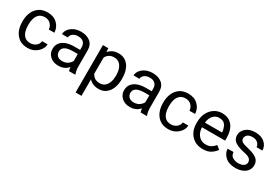

<svg xmlns="http://www.w3.org/2000/svg" viewBox="38 -1451 3667 2568"><g transform="rotate(30 1871.5 -167.5)"><path d="M280.3 -64.5Q328.6 -64.5 365 -93.3Q401.4 -122.1 404.8 -167H490.7Q487.3 -96.2 425.8 -43.2Q364.3 9.8 280.3 9.8Q200.7 9.8 148.7 -26.6Q96.7 -63 71 -123Q45.4 -183.1 45.4 -253.9V-274.4Q45.4 -345.2 71 -405.3Q96.7 -465.3 148.9 -501.7Q201.2 -538.1 280.3 -538.1Q373 -538.1 430.2 -483.2Q487.3 -428.2 490.7 -346.7H404.8Q401.4 -395.5 367.9 -429.7Q334.5 -463.9 280.3 -463.9Q224.6 -463.9 193.1 -435.5Q161.6 -407.2 148.7 -363.8Q135.7 -320.3 135.7 -274.4V-253.9Q135.7 -207.5 148.4 -164.1Q161.1 -120.6 192.6 -92.5Q224.1 -64.5 280.3 -64.5Z M903.8 -90.3V-362.3Q903.8 -409.2 875.7 -437.3Q847.7 -465.3 792.5 -465.3Q741.2 -465.3 709.7 -440.2Q678.2 -415 678.2 -381.8H587.9Q587.9 -419.9 613.8 -455.8Q639.6 -491.7 686.8 -514.9Q733.9 -538.1 797.9 -538.1Q883.8 -538.1 939 -494.1Q994.1 -450.2 994.1 -361.3V-115.2Q994.1 -88.9 998.8 -59.1Q1003.4 -29.3 1012.7 -7.8V0H918.5Q911.6 -15.6 907.7 -41.7Q903.8 -67.9 903.8 -90.3ZM919.4 -320.3 920.4 -256.8H829.1Q777.3 -256.8 741.2 -246.1Q705.1 -235.4 686.3 -213.6Q667.5 -191.9 667.5 -159.2Q667.5 -121.6 692.9 -95.5Q718.3 -69.3 768.6 -69.3Q830.6 -69.3 870.4 -106.4Q910.2 -143.6 912.6 -179.2L951.2 -135.7Q943.8 -95.2 892.3 -42.7Q840.8 9.8 755.4 9.8Q674.3 9.8 625.5 -35.6Q576.7 -81.1 576.7 -147Q576.7 -203.6 606 -242.2Q635.3 -280.8 688.7 -300.5Q742.2 -320.3 814.5 -320.3Z M1226.6 -426.8V203.1H1135.7V-528.3H1218.8ZM1582.5 -268.6V-258.3Q1582.5 -181.2 1558.6 -120.6Q1534.7 -60.1 1488.8 -25.1Q1442.9 9.8 1377.4 9.8Q1310.1 9.8 1264.2 -19.5Q1218.3 -48.8 1192.1 -103Q1166 -157.2 1158.7 -231.4V-286.1Q1166.5 -364.3 1192.6 -420.7Q1218.8 -477.1 1264.2 -507.6Q1309.6 -538.1 1376 -538.1Q1442.4 -538.1 1488.5 -504.4Q1534.7 -470.7 1558.6 -409.9Q1582.5 -349.1 1582.5 -268.6ZM1491.7 -258.3V-268.6Q1491.7 -321.3 1476.8 -365.2Q1461.9 -409.2 1430.4 -435.5Q1398.9 -461.9 1349.6 -461.9Q1304.2 -461.9 1274.2 -441.9Q1244.1 -421.9 1227.1 -389.6Q1210 -357.4 1202.6 -321.8V-195.3Q1217.3 -143.6 1250.5 -104Q1283.7 -64.5 1350.6 -64.5Q1399.4 -64.5 1430.7 -91.1Q1461.9 -117.7 1476.8 -161.9Q1491.7 -206.1 1491.7 -258.3Z M2009.3 -90.3V-362.3Q2009.3 -409.2 1981.2 -437.3Q1953.1 -465.3 1897.9 -465.3Q1846.7 -465.3 1815.2 -440.2Q1783.7 -415 1783.7 -381.8H1693.4Q1693.4 -419.9 1719.2 -455.8Q1745.1 -491.7 1792.2 -514.9Q1839.4 -538.1 1903.3 -538.1Q1989.3 -538.1 2044.4 -494.1Q2099.6 -450.2 2099.6 -361.3V-115.2Q2099.6 -88.9 2104.2 -59.1Q2108.9 -29.3 2118.2 -7.8V0H2023.9Q2017.1 -15.6 2013.2 -41.7Q2009.3 -67.9 2009.3 -90.3ZM2024.9 -320.3 2025.9 -256.8H1934.6Q1882.8 -256.8 1846.7 -246.1Q1810.5 -235.4 1791.7 -213.6Q1772.9 -191.9 1772.9 -159.2Q1772.9 -121.6 1798.3 -95.5Q1823.7 -69.3 1874 -69.3Q1936 -69.3 1975.8 -106.4Q2015.6 -143.6 2018.1 -179.2L2056.6 -135.7Q2049.3 -95.2 1997.8 -42.7Q1946.3 9.8 1860.8 9.8Q1779.8 9.8 1731 -35.6Q1682.1 -81.1 1682.1 -147Q1682.1 -203.6 1711.4 -242.2Q1740.7 -280.8 1794.2 -300.5Q1847.7 -320.3 1919.9 -320.3Z M2453.1 -64.5Q2501.5 -64.5 2537.8 -93.3Q2574.2 -122.1 2577.6 -167H2663.6Q2660.2 -96.2 2598.6 -43.2Q2537.1 9.8 2453.1 9.8Q2373.5 9.8 2321.5 -26.6Q2269.5 -63 2243.9 -123Q2218.3 -183.1 2218.3 -253.9V-274.4Q2218.3 -345.2 2243.9 -405.3Q2269.5 -465.3 2321.8 -501.7Q2374 -538.1 2453.1 -538.1Q2545.9 -538.1 2603 -483.2Q2660.2 -428.2 2663.6 -346.7H2577.6Q2574.2 -395.5 2540.8 -429.7Q2507.3 -463.9 2453.1 -463.9Q2397.5 -463.9 2366 -435.5Q2334.5 -407.2 2321.5 -363.8Q2308.6 -320.3 2308.6 -274.4V-253.9Q2308.6 -207.5 2321.3 -164.1Q2334 -120.6 2365.5 -92.5Q2397 -64.5 2453.1 -64.5Z M2984.4 9.8Q2910.6 9.8 2856.2 -22.9Q2801.8 -55.7 2771.7 -113.3Q2741.7 -170.9 2741.7 -245.6V-266.1Q2741.7 -352.5 2774.7 -413.3Q2807.6 -474.1 2860.4 -506.1Q2913.1 -538.1 2972.7 -538.1Q3048.3 -538.1 3096.4 -504.2Q3144.5 -470.2 3167.2 -411.9Q3189.9 -353.5 3189.9 -279.3V-238.8H2795.4V-312.5H3099.6V-319.3Q3096.2 -372.1 3069.1 -418Q3042 -463.9 2972.7 -463.9Q2931.6 -463.9 2899.9 -440.9Q2868.2 -418 2850.3 -373.8Q2832.5 -329.6 2832.5 -266.1V-245.6Q2832.5 -195.3 2851.1 -154.3Q2869.6 -113.3 2904.8 -88.6Q2939.9 -64 2989.3 -64Q3037.1 -64 3070.3 -83.5Q3103.5 -103 3128.4 -135.7L3183.1 -92.3Q3157.2 -53.2 3109.9 -21.7Q3062.5 9.8 2984.4 9.8Z M3603 -140.1Q3603 -169.4 3581.3 -192.6Q3559.6 -215.8 3481.4 -231.4Q3393.1 -250 3342 -284.2Q3291 -318.4 3291 -383.8Q3291 -446.3 3344.5 -492.2Q3397.9 -538.1 3486.8 -538.1Q3581.5 -538.1 3634.8 -489.7Q3688 -441.4 3688 -373H3597.7Q3597.7 -405.8 3568.8 -434.8Q3540 -463.9 3486.8 -463.9Q3430.7 -463.9 3406.2 -439.5Q3381.8 -415 3381.8 -386.2Q3381.8 -356.9 3405.3 -339.1Q3428.7 -321.3 3503.4 -304.7Q3600.6 -282.2 3647 -246.6Q3693.4 -210.9 3693.4 -147Q3693.4 -100.6 3668 -65.2Q3642.6 -29.8 3596.7 -10Q3550.8 9.8 3489.3 9.8Q3384.3 9.8 3328.6 -43.9Q3272.9 -97.7 3272.9 -163.1H3363.8Q3366.7 -106.9 3407 -85.7Q3447.3 -64.5 3489.3 -64.5Q3544.4 -64.5 3573.7 -85.9Q3603 -107.4 3603 -140.1Z"/></g></svg>

Font: RobotoDEMO
Style: Regular
Weight: 400
Designer: Christian Robertson
Foundry: Google
Version: Version 2.136